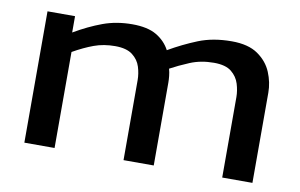

<svg xmlns="http://www.w3.org/2000/svg" viewBox="-63 -662 1213 776"><g transform="rotate(10 544.0 -274.5)"><path d="M76 0V-539H189V-472Q247 -506 302.5 -526.5Q358 -547 423 -547Q486 -547 522.5 -525.5Q559 -504 578 -468Q635 -501 694.5 -525Q754 -549 831 -549Q899 -549 938.5 -521.5Q978 -494 995 -453Q1012 -412 1012 -370V0H888V-330Q888 -356 879.5 -384Q871 -412 847 -431.5Q823 -451 775 -451Q721 -451 677 -432.5Q633 -414 600 -396Q604 -382 605.5 -367Q607 -352 607 -340V0H483V-328Q483 -355 474.5 -382.5Q466 -410 441.5 -429Q417 -448 370 -448Q323 -448 283.5 -433.5Q244 -419 200 -394V0Z"/></g></svg>

Font: Georama Extended Medium
Style: Regular
Weight: 500
Width: 7
Designer: Jean-Baptiste Levee
Foundry: Production Type
Version: Version 1.000